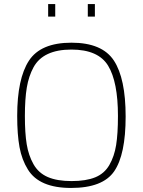

<svg xmlns="http://www.w3.org/2000/svg" viewBox="-20 -920 706 949"><path d="M563 -347Q563 -515 514.5 -595Q466 -675 333 -675Q194 -675 146 -588Q122 -544 112.5 -487.5Q103 -431 103 -346.5Q103 -262 112 -207Q121 -152 145.5 -108.5Q170 -65 216 -45Q262 -25 333.5 -25Q405 -25 450.5 -43.5Q496 -62 520.5 -104.5Q545 -147 554 -203Q563 -259 563 -347ZM118 -82Q88 -130 76.5 -192.5Q65 -255 65 -347Q65 -531 123 -620Q181 -709 333 -709Q485 -709 543 -620.5Q601 -532 601 -344Q601 -156 544.5 -73.5Q488 9 331 9Q174 9 118 -82ZM218 -838V-900H253V-838ZM414 -838V-900H449V-838Z"/></svg>

Font: Titillium Web
Style: Thin
Weight: 200
Version: Version 1.001;PS 57.000;hotconv 1.0.70;makeotf.lib2.5.55311